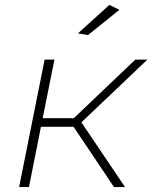

<svg xmlns="http://www.w3.org/2000/svg" viewBox="-20 -763 621 783"><path d="M162 -520H202L154 -281H281L532 -520H581L312 -264L490 0H445L280 -246H147L98 0H58ZM339 -620 298 -627 426 -743 467 -723Z"/></svg>

Font: Argentum Sans ExtraLight
Style: Italic
Weight: 200
Italic angle: -11°
Designer: Julieta Ulanovsky (font), Cristiano Sobral (main changes and remaster)
Foundry: Julieta Ulanovsky (font), Cristiano Sobral (main changes and remaster)
Version: Version 2.007;June 15, 2022;FontCreator 14.0.0.2814 64-bit; 